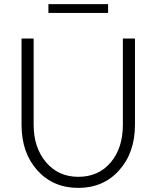

<svg xmlns="http://www.w3.org/2000/svg" viewBox="-20 -891 763 936"><path d="M579 -283V-703H638V-283Q638 -147 561 -61Q484 25 362 25Q239 25 162 -60.5Q85 -146 85 -283V-703H144V-283Q144 -172 204 -100.5Q264 -29 362 -29Q460 -29 519.5 -99Q579 -169 579 -283ZM507 -871V-828H216V-871Z"/></svg>

Font: Metropolitano Light
Style: Regular
Weight: 300
Designer: Fonts by Alex Slobzheninov & Chris M. Simpson / Changes by Cristiano Sobral
Foundry: Fonts by Alex Slobzheninov & Chris M. Simpson / Changes by Cristiano Sobral
Version: Version 1.00;August 30, 2020;FontCreator 13.0.0.2681 64-bit